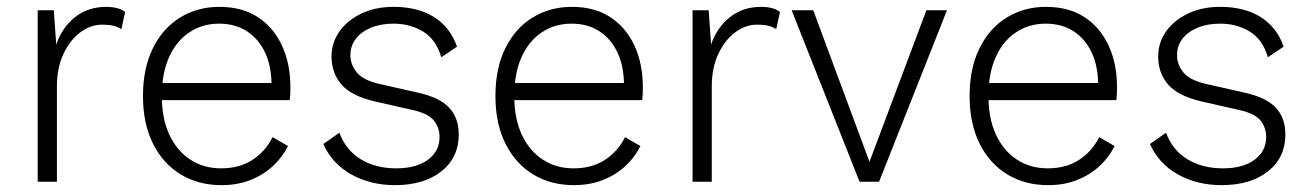

<svg xmlns="http://www.w3.org/2000/svg" viewBox="-20 -530 3821 560"><path d="M90 0V-500H137L144 -400Q161 -450 199 -480Q237 -510 290 -510Q307 -510 321 -506.5Q335 -503 345 -495L334 -445Q325 -451 312.5 -454.5Q300 -458 277 -458Q244 -458 214 -435.5Q184 -413 165 -372.5Q146 -332 146 -278V0Z M626 10Q559 10 507.5 -21Q456 -52 426.5 -110.5Q397 -169 397 -250Q397 -331 426 -389.5Q455 -448 505.5 -479Q556 -510 620 -510Q686 -510 732 -480Q778 -450 802.5 -397Q827 -344 827 -275Q827 -263 826.5 -254Q826 -245 825 -238H433V-288H800L772 -280Q772 -337 753 -377Q734 -417 700 -439Q666 -461 619 -461Q570 -461 532 -435.5Q494 -410 473 -363Q452 -316 452 -250Q452 -184 474 -137Q496 -90 535 -64.5Q574 -39 625 -39Q678 -39 716 -63.5Q754 -88 775 -130L820 -104Q802 -69 773.5 -43.5Q745 -18 708 -4Q671 10 626 10Z M1132 10Q1061 10 1005 -21Q949 -52 923 -110L970 -143Q988 -93 1031.5 -66Q1075 -39 1136 -39Q1194 -39 1228 -64Q1262 -89 1262 -130Q1262 -158 1245.5 -178.5Q1229 -199 1184 -209L1074 -234Q1005 -250 976 -283.5Q947 -317 947 -365Q947 -405 969.5 -437.5Q992 -470 1033 -490Q1074 -510 1128 -510Q1198 -510 1245.5 -480.5Q1293 -451 1313 -394L1267 -363Q1252 -415 1214 -438Q1176 -461 1128 -461Q1090 -461 1061.5 -449Q1033 -437 1017.5 -416.5Q1002 -396 1002 -369Q1002 -342 1020 -319.5Q1038 -297 1083 -286L1198 -260Q1262 -246 1290 -216Q1318 -186 1318 -138Q1318 -70 1267 -30Q1216 10 1132 10Z M1654 10Q1587 10 1535.5 -21Q1484 -52 1454.5 -110.5Q1425 -169 1425 -250Q1425 -331 1454 -389.5Q1483 -448 1533.5 -479Q1584 -510 1648 -510Q1714 -510 1760 -480Q1806 -450 1830.5 -397Q1855 -344 1855 -275Q1855 -263 1854.5 -254Q1854 -245 1853 -238H1461V-288H1828L1800 -280Q1800 -337 1781 -377Q1762 -417 1728 -439Q1694 -461 1647 -461Q1598 -461 1560 -435.5Q1522 -410 1501 -363Q1480 -316 1480 -250Q1480 -184 1502 -137Q1524 -90 1563 -64.5Q1602 -39 1653 -39Q1706 -39 1744 -63.5Q1782 -88 1803 -130L1848 -104Q1830 -69 1801.5 -43.5Q1773 -18 1736 -4Q1699 10 1654 10Z M2000 0V-500H2047L2054 -400Q2071 -450 2109 -480Q2147 -510 2200 -510Q2217 -510 2231 -506.5Q2245 -503 2255 -495L2244 -445Q2235 -451 2222.5 -454.5Q2210 -458 2187 -458Q2154 -458 2124 -435.5Q2094 -413 2075 -372.5Q2056 -332 2056 -278V0Z M2682 -500H2742L2544 0H2487L2289 -500H2352L2516 -58Z M3037 10Q2970 10 2918.5 -21Q2867 -52 2837.5 -110.5Q2808 -169 2808 -250Q2808 -331 2837 -389.5Q2866 -448 2916.5 -479Q2967 -510 3031 -510Q3097 -510 3143 -480Q3189 -450 3213.5 -397Q3238 -344 3238 -275Q3238 -263 3237.5 -254Q3237 -245 3236 -238H2844V-288H3211L3183 -280Q3183 -337 3164 -377Q3145 -417 3111 -439Q3077 -461 3030 -461Q2981 -461 2943 -435.5Q2905 -410 2884 -363Q2863 -316 2863 -250Q2863 -184 2885 -137Q2907 -90 2946 -64.5Q2985 -39 3036 -39Q3089 -39 3127 -63.5Q3165 -88 3186 -130L3231 -104Q3213 -69 3184.5 -43.5Q3156 -18 3119 -4Q3082 10 3037 10Z M3543 10Q3472 10 3416 -21Q3360 -52 3334 -110L3381 -143Q3399 -93 3442.5 -66Q3486 -39 3547 -39Q3605 -39 3639 -64Q3673 -89 3673 -130Q3673 -158 3656.5 -178.5Q3640 -199 3595 -209L3485 -234Q3416 -250 3387 -283.5Q3358 -317 3358 -365Q3358 -405 3380.5 -437.5Q3403 -470 3444 -490Q3485 -510 3539 -510Q3609 -510 3656.5 -480.5Q3704 -451 3724 -394L3678 -363Q3663 -415 3625 -438Q3587 -461 3539 -461Q3501 -461 3472.5 -449Q3444 -437 3428.5 -416.5Q3413 -396 3413 -369Q3413 -342 3431 -319.5Q3449 -297 3494 -286L3609 -260Q3673 -246 3701 -216Q3729 -186 3729 -138Q3729 -70 3678 -30Q3627 10 3543 10Z"/></svg>

Font: Kantumruy Pro Light
Style: Regular
Weight: 300
Version: Version 1.002